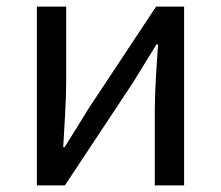

<svg xmlns="http://www.w3.org/2000/svg" viewBox="-20 -563 671 583"><path d="M92 0H177L383 -311C403 -344 434 -394 455 -428H460C455 -357 450 -285 450 -227V0H539V-543H454L248 -232C228 -199 197 -149 176 -116H172C176 -186 181 -259 181 -316V-543H92Z"/></svg>

Font: Noto Sans Mono CJK HK
Style: Regular
Weight: 400
Designer: Ryoko NISHIZUKA 西塚涼子 (kana, bopomofo & ideographs); Paul D. Hunt (Latin, Greek & Cyrillic); Sandoll Communications 산돌커뮤니
Foundry: Adobe
Version: Version 2.004;hotconv 1.0.118;makeotfexe 2.5.65603